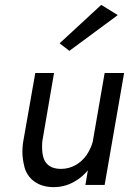

<svg xmlns="http://www.w3.org/2000/svg" viewBox="-20 -760 549 789"><path d="M464 -698 396 -740 225 -582 265 -551ZM331 0H410L490 -460H410L361 -177C356 -158 347 -140 336 -123C311 -88 274 -66 231 -66C230 -66 228 -66 227 -66C158 -68 153 -122 153 -156C153 -164 153 -172 154 -180L202 -460H125L74 -170C73 -158 72 -147 72 -136C72 -116 75 -95 81 -72C93 -28 133 9 200 9C234 9 265 0 293 -18C311 -29 327 -43 341 -60Z"/></svg>

Font: Jost
Style: Italic
Weight: 400
Italic angle: -5°
Version: Version 3.710